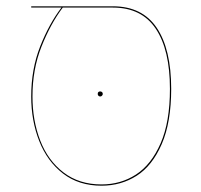

<svg xmlns="http://www.w3.org/2000/svg" viewBox="-20 -577 637 609"><path d="M523 -295Q523 -189 493 -120Q463 -51 413.5 -19.5Q364 12 302 12Q230 12 180 -26.5Q130 -65 104.5 -129.5Q79 -194 79 -271Q79 -358 107.5 -430Q136 -502 175 -553H79V-557H338Q431 -557 477 -489Q523 -421 523 -295ZM519 -295Q519 -419 474 -486Q429 -553 338 -553H179Q140 -501 111.5 -429Q83 -357 83 -271Q83 -195 107.5 -131.5Q132 -68 181.5 -30Q231 8 302 8Q363 8 411.5 -23.5Q460 -55 489.5 -122.5Q519 -190 519 -295ZM290 -279Q290 -287 298 -287Q301 -287 303.5 -285Q306 -283 306 -279Q306 -276 303.5 -273.5Q301 -271 298 -271Q294 -271 292 -273.5Q290 -276 290 -279Z"/></svg>

Font: FiraGO Four
Style: Regular
Weight: 100
Designer: bBox Type
Foundry: bBox Type GmbH
Version: Version 1.001